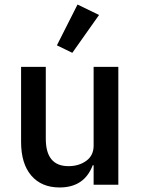

<svg xmlns="http://www.w3.org/2000/svg" viewBox="-20 -815 620 847"><path d="M393 0V-86H389Q352 12 243 12Q163 12 118 -40.5Q73 -93 73 -189V-520H182V-203Q182 -82 282 -82Q328 -82 360.5 -105.5Q393 -129 393 -172V-520H502V0ZM417 -749 299 -582 231 -615 322 -795Z"/></svg>

Font: IBM Plex Sans Medm
Style: Regular
Weight: 500
Designer: Mike Abbink, Paul van der Laan, Pieter van Rosmalen
Foundry: Bold Monday
Version: Version 3.005